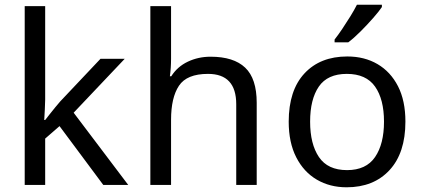

<svg xmlns="http://www.w3.org/2000/svg" viewBox="-20 -786 1797 816"><path d="M172 -363Q172 -347 170.5 -321Q169 -295 168 -276H172Q178 -284 190 -299Q202 -314 214.5 -329.5Q227 -345 236 -355L407 -536H510L293 -307L525 0H419L233 -250L172 -197V0H85V-760H172Z M707 -537Q707 -497 702 -462H708Q734 -503 778.5 -524Q823 -545 875 -545Q973 -545 1022 -498.5Q1071 -452 1071 -349V0H984V-343Q984 -472 864 -472Q774 -472 740.5 -421.5Q707 -371 707 -277V0H619V-760H707Z M1703 -269Q1703 -136 1635.5 -63Q1568 10 1453 10Q1382 10 1326.5 -22.5Q1271 -55 1239 -117.5Q1207 -180 1207 -269Q1207 -402 1274 -474Q1341 -546 1456 -546Q1529 -546 1584.5 -513.5Q1640 -481 1671.5 -419.5Q1703 -358 1703 -269ZM1298 -269Q1298 -174 1335.5 -118.5Q1373 -63 1455 -63Q1536 -63 1574 -118.5Q1612 -174 1612 -269Q1612 -364 1574 -418Q1536 -472 1454 -472Q1372 -472 1335 -418Q1298 -364 1298 -269ZM1603 -756Q1591 -738 1566 -709.5Q1541 -681 1512.5 -652.5Q1484 -624 1460 -606H1402V-618Q1417 -637 1434.5 -663Q1452 -689 1469 -716.5Q1486 -744 1497 -766H1603Z"/></svg>

Font: Noto Sans Manichaean
Style: Regular
Weight: 400
Designer: Monotype Design Team
Foundry: Monotype Imaging Inc.
Version: Version 2.005; ttfautohint (v1.8.4.7-5d5b)